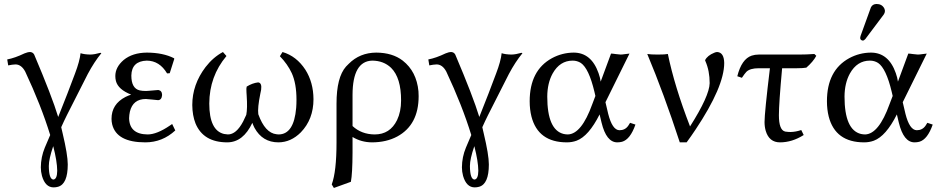

<svg xmlns="http://www.w3.org/2000/svg" viewBox="-20 -702 4687 960"><path d="M246.1 28.8Q224.1 93.3 224.1 127.9Q224.6 194.8 247.1 195.8Q265.6 193.8 266.1 151.9Q265.6 104 246.1 28.8ZM184.1 134.8Q184.6 83 204.1 36.1L231 -26.9Q185.5 -174.8 106 -344.2Q86.9 -379.4 58.1 -379.9Q41.5 -379.4 21 -375L16.1 -404.8Q54.7 -412.1 102.5 -435.1Q118.7 -441.9 130.9 -441.9Q144.5 -440.9 150.9 -429.2Q239.7 -220.2 271 -117.2Q320.8 -241.7 355 -334Q378.4 -395.5 382.8 -436Q401.4 -429.7 432.1 -429.2Q453.6 -429.7 481.9 -438L486.8 -436Q451.2 -392.6 418.9 -332L314.9 -127Q299.3 -95.7 286.1 -65.9Q287.1 -61 289.6 -50.8Q292 -40.5 293 -36.1Q318.8 72.3 318.8 120.1Q318.8 218.3 270 231.9Q259.3 234.9 248 234.9Q206.5 234.9 189.9 177.7Q184.1 156.2 184.1 134.8Z M713.9 -398.9Q638.2 -396.5 636.7 -324.2Q636.7 -259.8 678.7 -250Q691.4 -247.1 710.4 -247.1Q710.9 -247.1 724.1 -248Q767.6 -252 771.5 -252Q790 -249 790.5 -227.1Q788.6 -202.1 770.5 -201.2Q766.6 -201.2 741.7 -204.1Q714.8 -207 709.5 -207Q644.5 -207 629.4 -143.6Q626 -127.9 625.5 -110.8Q627.4 -30.8 717.8 -29.8Q764.6 -29.8 830.1 -74.7Q835 -78.1 840.8 -82L856.4 -49.8Q792 9.8 706.5 9.8Q563.5 9.8 541 -79.6Q537.6 -93.8 537.6 -107.9Q537.6 -181.2 607.4 -217.3Q621.1 -224.1 635.7 -229Q570.8 -254.4 559.6 -296.9Q556.6 -309.1 556.6 -321.8Q556.6 -366.2 598.1 -401.9Q642.6 -438.5 714.8 -439Q795.4 -438.5 849.6 -411.1L851.6 -408.2L828.6 -335.9L815.4 -335Q777.8 -398.4 713.9 -398.9Z M1547.4 -206.1Q1547.4 -105.5 1483.9 -40Q1434.6 9.3 1372.6 9.8Q1292 9.8 1252.4 -63Q1246.1 -75.2 1241.7 -87.9Q1196.3 9.3 1116.7 9.8Q996.6 9.8 957.5 -85Q941.9 -124.5 941.4 -176.8Q941.4 -279.3 1007.8 -366.7Q1045.9 -416 1094.7 -441.9L1112.3 -421.9Q1026.9 -320.3 1026.4 -184.1Q1026.4 -49.8 1100.1 -32.2Q1109.9 -30.3 1119.6 -29.8Q1161.6 -29.8 1195.8 -94.7Q1203.6 -109.9 1211.4 -127.9Q1217.8 -159.7 1213.4 -224.1Q1213.4 -229 1212.4 -239.7Q1210.9 -261.7 1213.4 -269Q1241.7 -286.6 1270.5 -290Q1290.5 -288.1 1285.6 -252.9Q1284.7 -248 1281.7 -233.9Q1267.1 -162.6 1271.5 -130.9Q1305.2 -37.1 1362.3 -30.8Q1367.7 -30.3 1372.6 -29.8Q1449.7 -29.8 1460.9 -162.6Q1462.4 -182.1 1462.4 -203.1Q1462.4 -284.2 1439 -335.9Q1418 -381.3 1379.4 -420.9L1392.6 -441.9Q1462.4 -421.4 1506.8 -353.5Q1546.9 -290.5 1547.4 -206.1Z M1734.4 207 1649.4 237.8 1638.7 220.2Q1662.6 155.8 1662.6 9.8V-184.1Q1662.6 -315.4 1710 -369.1Q1715.3 -375 1723.6 -382.8Q1778.8 -438.5 1861.3 -439Q1942.4 -438.5 1993.7 -398.9Q2063 -344.7 2072.3 -245.6Q2073.2 -232.9 2073.2 -221.2Q2073.2 -77.6 1966.3 -19.5Q1911.6 9.8 1839.4 9.8Q1786.1 9.3 1742.7 -17.1V61Q1742.2 167 1734.4 207ZM1985.4 -199.2Q1985.8 -313 1935.5 -362.8Q1898.4 -398.4 1841.3 -398.9Q1743.2 -396.5 1742.7 -228V-71.8Q1787.1 -30.3 1853.5 -29.8Q1930.2 -29.8 1965.3 -101.6Q1985.4 -143.6 1985.4 -199.2Z M2351.6 28.8Q2329.6 93.3 2329.6 127.9Q2330.1 194.8 2352.5 195.8Q2371.1 193.8 2371.6 151.9Q2371.1 104 2351.6 28.8ZM2289.6 134.8Q2290 83 2309.6 36.1L2336.4 -26.9Q2291 -174.8 2211.4 -344.2Q2192.4 -379.4 2163.6 -379.9Q2147 -379.4 2126.5 -375L2121.6 -404.8Q2160.2 -412.1 2208 -435.1Q2224.1 -441.9 2236.3 -441.9Q2250 -440.9 2256.3 -429.2Q2345.2 -220.2 2376.5 -117.2Q2426.3 -241.7 2460.4 -334Q2483.9 -395.5 2488.3 -436Q2506.8 -429.7 2537.6 -429.2Q2559.1 -429.7 2587.4 -438L2592.3 -436Q2556.6 -392.6 2524.4 -332L2420.4 -127Q2404.8 -95.7 2391.6 -65.9Q2392.6 -61 2395 -50.8Q2397.5 -40.5 2398.4 -36.1Q2424.3 72.3 2424.3 120.1Q2424.3 218.3 2375.5 231.9Q2364.7 234.9 2353.5 234.9Q2312 234.9 2295.4 177.7Q2289.6 156.2 2289.6 134.8Z M3007.3 -190.9 3021 -132.8Q3041.5 -51.8 3077.1 -50.8Q3105.5 -50.8 3121.1 -73.2Q3125.5 -80.1 3130.4 -87.9L3157.2 -79.1Q3131.3 -4.9 3090.3 6.8Q3078.6 9.8 3066.4 9.8Q3011.7 9.8 2987.8 -88.9Q2987.3 -90.3 2987.3 -90.8L2978 -129.9Q2923.3 -21 2862.8 1.5Q2839.8 9.8 2814.5 9.8Q2670.4 9.8 2637.2 -119.6Q2628.4 -154.8 2628.4 -195.8Q2628.4 -350.1 2739.7 -411.1Q2790.5 -438.5 2848.1 -439Q2936.5 -439 2972.7 -336.4Q2981 -313 2983.4 -293.9L3035.2 -434.1Q3042.5 -434.1 3059.1 -431.6Q3075.7 -429.2 3083 -429.2Q3090.8 -429.2 3106.9 -431.6Q3121.6 -434.1 3127.4 -434.1ZM2957 -222.2 2952.1 -243.2Q2924.3 -359.9 2884.3 -387.2Q2865.7 -398.9 2843.3 -398.9Q2779.3 -398.9 2743.2 -334.5Q2716.8 -286.6 2716.3 -219.2Q2716.3 -52.2 2798.3 -32.2Q2809.1 -29.8 2819.3 -29.8Q2887.7 -31.7 2941.4 -181.2Z M3430.2 -69.8Q3526.9 -222.2 3528.3 -286.1Q3528.3 -347.7 3507.3 -395.5Q3505.4 -399.4 3505.4 -400.9Q3516.6 -424.3 3551.8 -438.5Q3561 -442.4 3566.9 -441.9Q3600.1 -439 3601.1 -387.2Q3601.1 -269 3457.5 -53.7Q3436.5 -22 3413.1 9.8H3378.9Q3298.8 -235.4 3216.3 -432.1Q3233.4 -429.2 3269 -429.2Q3306.2 -429.2 3319.3 -432.1Q3352.5 -270.5 3430.2 -69.8Z M3890.6 -360.8Q3874.5 -184.6 3874.5 -126Q3874.5 -51.8 3905.3 -44.4Q3907.2 -43.9 3907.7 -43.9Q3921.9 -42 3933.1 -42Q3958.5 -42.5 3986.3 -51.8L3998.5 -26.9Q3940.4 9.8 3879.9 9.8Q3825.7 9.8 3808.6 -47.9Q3802.7 -68.4 3802.7 -91.8Q3802.7 -137.7 3829.6 -360.8H3773.4Q3730 -360.8 3711.9 -342.8Q3703.1 -333.5 3689.5 -313L3666.5 -320.8Q3688 -406.7 3738.3 -423.8Q3754.9 -429.2 3773.4 -429.2H3974.1Q4013.2 -429.2 4051.8 -432.1L4061.5 -422.9Q4045.9 -393.6 4011.7 -363.8Q3995.6 -360.8 3964.8 -360.8Z M4362.8 -682.1Q4389.6 -682.1 4401.4 -660.2Q4404.3 -653.3 4404.8 -647Q4404.3 -636.7 4398.4 -628.9L4306.6 -506.8Q4300.3 -499.5 4294.4 -499Q4281.7 -500.5 4280.8 -512.2Q4281.2 -516.6 4282.7 -522L4334.5 -665Q4342.3 -681.6 4362.8 -682.1ZM4493.7 -190.9 4507.3 -132.8Q4527.8 -51.8 4563.5 -50.8Q4591.8 -50.8 4607.4 -73.2Q4611.8 -80.1 4616.7 -87.9L4643.6 -79.1Q4617.7 -4.9 4576.7 6.8Q4564.9 9.8 4552.7 9.8Q4498 9.8 4474.1 -88.9Q4473.6 -90.3 4473.6 -90.8L4464.4 -129.9Q4409.7 -21 4349.1 1.5Q4326.2 9.8 4300.8 9.8Q4156.7 9.8 4123.5 -119.6Q4114.7 -154.8 4114.7 -195.8Q4114.7 -350.1 4226.1 -411.1Q4276.9 -438.5 4334.5 -439Q4422.9 -439 4459 -336.4Q4467.3 -313 4469.7 -293.9L4521.5 -434.1Q4528.8 -434.1 4545.4 -431.6Q4562 -429.2 4569.3 -429.2Q4577.1 -429.2 4593.3 -431.6Q4607.9 -434.1 4613.8 -434.1ZM4443.4 -222.2 4438.5 -243.2Q4410.6 -359.9 4370.6 -387.2Q4352.1 -398.9 4329.6 -398.9Q4265.6 -398.9 4229.5 -334.5Q4203.1 -286.6 4202.6 -219.2Q4202.6 -52.2 4284.7 -32.2Q4295.4 -29.8 4305.7 -29.8Q4374 -31.7 4427.7 -181.2Z"/></svg>

Font: Linux Biolinum O
Style: Regular
Weight: 400
Designer: Philipp H. Poll
Foundry: Philipp H. Poll
Version: Version 1.0.4